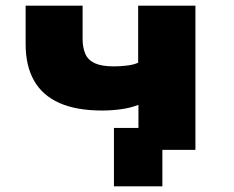

<svg xmlns="http://www.w3.org/2000/svg" viewBox="-20 -526 822 674"><path d="M550 128H380V-77H639V0H550ZM466 0V-158Q438 -147 404.5 -142.5Q371 -138 339 -138Q248 -138 188.5 -164.5Q129 -191 99.5 -243Q70 -295 70 -371V-506H270V-389Q270 -359 279.5 -337Q289 -315 313 -304Q337 -293 380 -293Q403 -293 427 -296Q451 -299 465 -306V-506H666V0Z"/></svg>

Font: Nunito Sans 7pt SemiExpanded Black
Style: Regular
Weight: 900
Width: 6
Designer: Vernon Adams
Foundry: Vernon Adams
Version: Version 3.101;gftools[0.9.27]